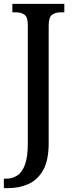

<svg xmlns="http://www.w3.org/2000/svg" viewBox="-31 -734 375 994"><path d="M-11 240V191H0Q33 191 58.5 174.5Q84 158 98.5 118Q113 78 113 8V-605Q113 -646 95.5 -658Q78 -670 54 -670H33V-714H302V-670H280Q256 -670 238.5 -657.5Q221 -645 221 -601V7Q221 97 192 147.5Q163 198 115.5 219Q68 240 11 240Z"/></svg>

Font: Noto Serif Tamil Condensed Medium
Style: Italic
Weight: 500
Width: 3
Italic angle: -12°
Designer: Indian Type Foundry, Tom Grace, and the Monotype Design Team
Foundry: Monotype Imaging Inc.
Version: Version 2.003; ttfautohint (v1.8.4.7-5d5b)